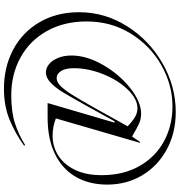

<svg xmlns="http://www.w3.org/2000/svg" viewBox="12 -776 933 998"><g transform="rotate(90 479.0 -277.5)"><path d="M516 -58 618 -406H611L549 -294L527 -254Q484 -177 460 -137.5Q436 -98 410 -73.5Q384 -49 357 -49Q334 -49 314 -65.5Q294 -82 281.5 -112.5Q269 -143 269 -182Q269 -261 318 -346Q367 -431 438.5 -487.5Q510 -544 572 -544Q598 -544 621 -534Q644 -524 690 -497L718 -538H723L596 -101Q637 -84 687 -84Q742 -84 788.5 -113Q835 -142 863 -199.5Q891 -257 891 -339Q891 -452 843.5 -535.5Q796 -619 714.5 -663Q633 -707 533 -707Q422 -707 320 -649.5Q218 -592 155 -490Q92 -388 92 -261Q92 -143 142 -54Q192 35 279.5 83Q367 131 476 131Q562 131 622 111.5Q682 92 734 59L738 64Q673 111 602 140Q531 169 441 169Q330 169 239.5 121.5Q149 74 96.5 -15Q44 -104 44 -222Q44 -355 116.5 -470.5Q189 -586 309 -655Q429 -724 563 -724Q671 -724 757 -677.5Q843 -631 891.5 -550Q940 -469 940 -368Q940 -276 901 -206.5Q862 -137 783.5 -97.5Q705 -58 591 -58ZM386 -105Q406 -105 426 -124Q446 -143 471.5 -183Q497 -223 539 -298L637 -474Q611 -499 589 -512Q567 -525 543 -525Q495 -525 446 -474.5Q397 -424 366 -346.5Q335 -269 335 -195Q335 -150 350 -127.5Q365 -105 386 -105Z"/></g></svg>

Font: Nyght Serif Light Italic
Style: Regular
Weight: 300
Italic angle: -16°
Designer: Maksym Kobuzan
Version: Version 0.410